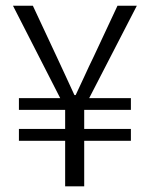

<svg xmlns="http://www.w3.org/2000/svg" viewBox="-20 -659 530 679"><path d="M210.4 0V-161.1H46.9V-203.1H210.4V-270.5H46.9V-312H192.9L25.9 -638.7H96.2L180.7 -458Q196.3 -425.3 211.4 -391.8Q226.6 -358.4 243.2 -322.8H247.6Q264.6 -358.4 279.8 -391.8Q294.9 -425.3 311 -458L395.5 -638.7H463.9L295.4 -312H442.9V-270.5H277.8V-203.1H442.9V-161.1H277.8V0Z"/></svg>

Font: Varta Light Light
Style: Regular
Weight: 300
Version: Version 1.004